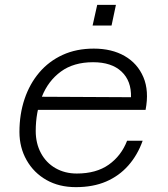

<svg xmlns="http://www.w3.org/2000/svg" viewBox="-20 -758 690 790"><path d="M292 12Q223 12 171 -17.5Q119 -47 89.5 -99Q60 -151 60 -215Q60 -288 81 -350.5Q102 -413 141.5 -459.5Q181 -506 237.5 -532Q294 -558 366 -558Q440 -558 493 -527.5Q546 -497 570 -440.5Q594 -384 579 -306H123L134 -360L519 -358Q521 -425 480 -463.5Q439 -502 363 -502Q283 -502 230.5 -463.5Q178 -425 152.5 -360.5Q127 -296 127 -219Q127 -168 148.5 -128Q170 -88 208.5 -66Q247 -44 296 -44Q376 -44 427.5 -80.5Q479 -117 503 -179H567Q546 -120 508 -77Q470 -34 416.5 -11Q363 12 292 12ZM361 -653 380 -738H457L439 -653Z"/></svg>

Font: Azeret Mono Thin ExtraLight
Style: Italic
Weight: 250
Italic angle: -12°
Version: Version 1.002